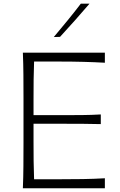

<svg xmlns="http://www.w3.org/2000/svg" viewBox="-20 -1017 648 1037"><path d="M103.5 0Q106 -62 106.4 -119.1Q106.9 -176.3 106.9 -243.7V-488.3Q106.9 -556.2 106.4 -613.3Q106 -670.4 103.5 -732.4H546.4V-678.2Q493.2 -681.2 432.1 -682.9Q371.1 -684.6 288.1 -684.6H164.1Q162.1 -634.8 161.6 -586.2Q161.1 -537.6 161.1 -481V-395H296.4Q369.1 -395 422.1 -395.5Q475.1 -396 524.4 -398.9V-346.7Q472.2 -348.1 419.4 -348.4Q366.7 -348.6 295.4 -348.6H161.1V-251.5Q161.1 -195.3 161.6 -146.7Q162.1 -98.1 164.1 -48.8H293.5Q363.3 -48.8 426 -49.8Q488.8 -50.8 546.4 -54.2V0ZM270.5 -816.9Q308.1 -861.8 345 -906.7Q381.8 -951.7 416.5 -997.1H463.4Q424.8 -951.7 385 -907.2Q345.2 -862.8 304.2 -817.9Z"/></svg>

Font: Pinar-DS3-FD Light
Style: Regular
Weight: 300
Designer: Amin Abedi
Version: Version 3.000